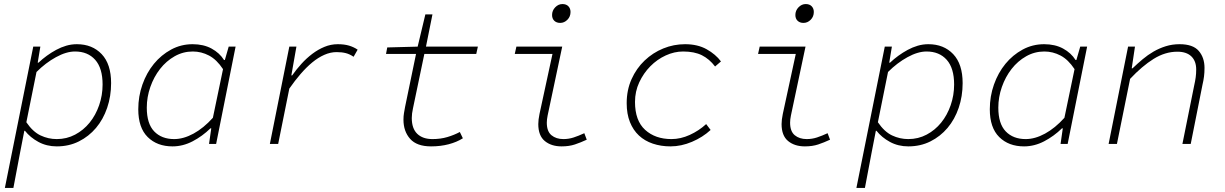

<svg xmlns="http://www.w3.org/2000/svg" viewBox="-20 -710 6040 947"><path d="M4 217 144 -480H179L166 -401H170Q189 -419 211 -435Q233 -451 257 -464Q281 -477 306.5 -484.5Q332 -492 359 -492Q435 -492 481.5 -443Q528 -394 528 -300Q528 -235 508.5 -178Q489 -121 453.5 -79Q418 -37 369 -12.5Q320 12 260 12Q210 12 169.5 -10Q129 -32 103 -65H100L79 43L46 217ZM260 -24Q309 -24 350.5 -46Q392 -68 422 -105Q452 -142 469 -191Q486 -240 486 -293Q486 -374 449.5 -415Q413 -456 350 -456Q307 -456 256 -428Q205 -400 160 -355L110 -107Q142 -60 180 -42Q218 -24 260 -24Z M831 12Q755 12 708.5 -34Q662 -80 662 -171Q662 -235 682.5 -293Q703 -351 739 -395Q775 -439 824 -465.5Q873 -492 930 -492Q984 -492 1023.5 -470.5Q1063 -449 1085 -414H1089L1108 -480H1142L1046 0H1011L1022 -77H1018Q978 -38 930 -13Q882 12 831 12ZM839 -24Q885 -24 934.5 -51Q984 -78 1030 -129L1080 -369Q1049 -416 1011 -436Q973 -456 931 -456Q883 -456 841.5 -432.5Q800 -409 769.5 -370Q739 -331 721.5 -281Q704 -231 704 -179Q704 -100 740.5 -62Q777 -24 839 -24Z M1311 0 1407 -480H1442L1417 -338H1421Q1442 -368 1467 -395.5Q1492 -423 1520.5 -444.5Q1549 -466 1580.5 -479Q1612 -492 1646 -492Q1678 -492 1701.5 -485Q1725 -478 1744 -465L1724 -430Q1705 -443 1685.5 -448Q1666 -453 1640 -453Q1610 -453 1579.5 -439.5Q1549 -426 1520 -402Q1491 -378 1462.5 -345Q1434 -312 1407 -273L1352 0Z M2106 12Q2036 12 2003 -25Q1970 -62 1970 -120Q1970 -137 1972.5 -152Q1975 -167 1978 -183L2032 -444H1884L1890 -476L2040 -480L2078 -639H2113L2081 -480H2337L2329 -444H2073L2017 -176Q2011 -149 2011 -128Q2011 -76 2038 -50Q2065 -24 2113 -24Q2153 -24 2186.5 -34Q2220 -44 2248 -59L2263 -28Q2233 -9 2193 1.5Q2153 12 2106 12Z M2750 12Q2699 12 2667 -14.5Q2635 -41 2635 -98Q2635 -119 2641 -148L2705 -444H2519L2527 -480H2753L2681 -140Q2679 -130 2678 -121.5Q2677 -113 2677 -105Q2677 -62 2700 -43Q2723 -24 2759 -24Q2785 -24 2809.5 -32Q2834 -40 2862 -53L2874 -21Q2844 -7 2815.5 2.5Q2787 12 2750 12ZM2743 -597Q2725 -597 2714 -607.5Q2703 -618 2703 -636Q2703 -658 2718.5 -674Q2734 -690 2754 -690Q2773 -690 2783.5 -679Q2794 -668 2794 -651Q2794 -628 2778.5 -612.5Q2763 -597 2743 -597Z M3287 12Q3240 12 3200 -1.5Q3160 -15 3131.5 -41.5Q3103 -68 3087 -108Q3071 -148 3071 -201Q3071 -266 3095 -319.5Q3119 -373 3159.5 -411.5Q3200 -450 3251.5 -471Q3303 -492 3359 -492Q3421 -492 3465.5 -467Q3510 -442 3536 -407L3507 -382Q3479 -419 3442 -437.5Q3405 -456 3349 -456Q3306 -456 3263.5 -436.5Q3221 -417 3187.5 -383Q3154 -349 3133 -304Q3112 -259 3112 -207Q3112 -115 3162 -69.5Q3212 -24 3292 -24Q3337 -24 3382 -44.5Q3427 -65 3463 -98L3485 -69Q3446 -33 3393 -10.5Q3340 12 3287 12Z M3950 12Q3899 12 3867 -14.5Q3835 -41 3835 -98Q3835 -119 3841 -148L3905 -444H3719L3727 -480H3953L3881 -140Q3879 -130 3878 -121.5Q3877 -113 3877 -105Q3877 -62 3900 -43Q3923 -24 3959 -24Q3985 -24 4009.5 -32Q4034 -40 4062 -53L4074 -21Q4044 -7 4015.5 2.5Q3987 12 3950 12ZM3943 -597Q3925 -597 3914 -607.5Q3903 -618 3903 -636Q3903 -658 3918.5 -674Q3934 -690 3954 -690Q3973 -690 3983.5 -679Q3994 -668 3994 -651Q3994 -628 3978.5 -612.5Q3963 -597 3943 -597Z M4204 217 4344 -480H4379L4366 -401H4370Q4389 -419 4411 -435Q4433 -451 4457 -464Q4481 -477 4506.5 -484.5Q4532 -492 4559 -492Q4635 -492 4681.5 -443Q4728 -394 4728 -300Q4728 -235 4708.5 -178Q4689 -121 4653.5 -79Q4618 -37 4569 -12.5Q4520 12 4460 12Q4410 12 4369.5 -10Q4329 -32 4303 -65H4300L4279 43L4246 217ZM4460 -24Q4509 -24 4550.5 -46Q4592 -68 4622 -105Q4652 -142 4669 -191Q4686 -240 4686 -293Q4686 -374 4649.5 -415Q4613 -456 4550 -456Q4507 -456 4456 -428Q4405 -400 4360 -355L4310 -107Q4342 -60 4380 -42Q4418 -24 4460 -24Z M5031 12Q4955 12 4908.5 -34Q4862 -80 4862 -171Q4862 -235 4882.5 -293Q4903 -351 4939 -395Q4975 -439 5024 -465.5Q5073 -492 5130 -492Q5184 -492 5223.5 -470.5Q5263 -449 5285 -414H5289L5308 -480H5342L5246 0H5211L5222 -77H5218Q5178 -38 5130 -13Q5082 12 5031 12ZM5039 -24Q5085 -24 5134.5 -51Q5184 -78 5230 -129L5280 -369Q5249 -416 5211 -436Q5173 -456 5131 -456Q5083 -456 5041.5 -432.5Q5000 -409 4969.5 -370Q4939 -331 4921.5 -281Q4904 -231 4904 -179Q4904 -100 4940.5 -62Q4977 -24 5039 -24Z M5448 0 5544 -480H5578L5562 -373H5566Q5590 -396 5615.5 -417.5Q5641 -439 5669.5 -455.5Q5698 -472 5730 -482Q5762 -492 5798 -492Q5864 -492 5892.5 -459Q5921 -426 5921 -375Q5921 -352 5918.5 -332.5Q5916 -313 5911 -292L5853 0H5812L5870 -288Q5875 -310 5877.5 -328.5Q5880 -347 5880 -367Q5880 -409 5856 -432Q5832 -455 5787 -455Q5727 -455 5670 -419.5Q5613 -384 5554 -321L5489 0Z"/></svg>

Font: Source Code Pro Light
Style: Italic
Weight: 300
Italic angle: -11°
Monospace: yes
Designer: Paul D. Hunt, Teo Tuominen
Foundry: Adobe Systems Incorporated
Version: Version 1.050;PS 1.000;hotconv 16.6.51;makeotf.lib2.5.65220